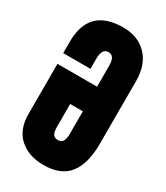

<svg xmlns="http://www.w3.org/2000/svg" viewBox="-213 -958 915 1056"><g transform="rotate(30 244.0 -429.5)"><path d="M244.1 7.8Q148.9 7.8 91.1 -44.2Q33.2 -96.2 33.2 -194.3V-512.7H284.7V-644Q284.7 -678.7 274.7 -693.8Q264.6 -709 244.1 -709Q204.1 -709 204.1 -644V-579.6H31.2V-651.9Q31.2 -867.2 248 -867.2Q342.8 -867.2 398.9 -808.3Q455.1 -749.5 455.1 -646.5V-250Q455.1 -122.1 404.3 -57.1Q353.5 7.8 244.1 7.8ZM244.1 -150.4Q266.6 -150.4 275.6 -166.7Q284.7 -183.1 284.7 -213.9V-356.4H204.1V-215.8Q204.1 -178.7 213.4 -164.6Q222.7 -150.4 244.1 -150.4Z"/></g></svg>

Font: Anton
Style: Regular
Weight: 400
Designer: Vernon Adams, Tural Alisoy
Foundry: Vernon Adams
Version: Version 2.300